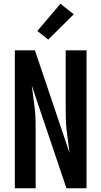

<svg xmlns="http://www.w3.org/2000/svg" viewBox="-20 -1003 540 1023"><path d="M170 0H59V-735H166L351 -187Q347 -218 342.5 -250Q338 -282 334.5 -313.5Q331 -345 330.5 -377Q330 -409 330 -441V-735H441V0H334L149 -548Q153 -517 157.5 -485Q162 -453 165.5 -421.5Q169 -390 169.5 -358Q170 -326 170 -294ZM237 -792 179 -838 302 -983 373 -927Z"/></svg>

Font: Iosevka Term
Style: Bold
Weight: 700
Monospace: yes
Designer: Belleve Invis
Foundry: Belleve Invis
Version: Version 30.0.1